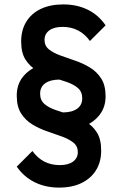

<svg xmlns="http://www.w3.org/2000/svg" viewBox="-20 -730 555 871"><path d="M262 -139 264 -220Q306 -220 329.5 -236.5Q353 -253 353 -284Q353 -314 333 -331Q313 -348 281.5 -358.5Q250 -369 214.5 -380.5Q179 -392 147.5 -410Q116 -428 96 -459Q76 -490 76 -542Q76 -593 99 -631Q122 -669 165 -689.5Q208 -710 267 -710Q329 -710 378 -686Q427 -662 459 -615L388 -544Q365 -576 334 -592Q303 -608 264 -608Q225 -608 203.5 -592Q182 -576 182 -549Q182 -522 202 -506Q222 -490 253.5 -478.5Q285 -467 320.5 -455Q356 -443 387.5 -424Q419 -405 439 -374Q459 -343 459 -293Q459 -245 433 -210.5Q407 -176 362.5 -157.5Q318 -139 262 -139ZM248 121Q186 121 137 96.5Q88 72 56 26L127 -45Q150 -13 181 3Q212 19 251 19Q290 19 311.5 3Q333 -13 333 -40Q333 -67 313 -83Q293 -99 261.5 -110.5Q230 -122 194.5 -134Q159 -146 127.5 -165Q96 -184 76 -215Q56 -246 56 -296Q56 -345 82 -379Q108 -413 153 -431.5Q198 -450 253 -450L251 -369Q209 -369 185.5 -352.5Q162 -336 162 -305Q162 -275 182 -258Q202 -241 233.5 -230.5Q265 -220 300.5 -208.5Q336 -197 367.5 -179Q399 -161 419 -130Q439 -99 439 -47Q439 4 416 41.5Q393 79 350.5 100Q308 121 248 121Z"/></svg>

Font: Outfit Thin Medium
Style: Regular
Weight: 500
Version: Version 1.100;gftools[0.9.27]